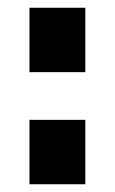

<svg xmlns="http://www.w3.org/2000/svg" viewBox="-20 -475 296 495"><path d="M200 0V-166H56V0ZM200 -289V-455H56V-289Z"/></svg>

Font: RazerF5
Style: Bold
Weight: 700
Foundry: Razer Inc.
Version: Version 2